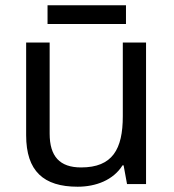

<svg xmlns="http://www.w3.org/2000/svg" viewBox="-20 -697 658 727"><path d="M160 -606H457V-677H160ZM533 -536H445V-257C445 -132 406 -63 287 -63C206 -63 168 -105 168 -191V-536H79V-185C79 -49 145 10 274 10C343 10 409 -15 444 -71H448L461 0H533Z"/></svg>

Font: Noto Sans Sunuwar
Style: Regular
Weight: 400
Designer: Anshuman Pandey
Foundry: Jamra Patel LLC
Version: Version 1.000